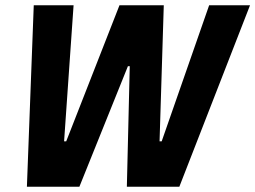

<svg xmlns="http://www.w3.org/2000/svg" viewBox="-20 -708 968 728"><path d="M82 0 108 -688H259L223 -172H231L433 -688H601L585 -172H593L773 -688H928L660 0H461L472 -457H465L281 0Z"/></svg>

Font: Saira SemiCondensed
Style: Bold Italic
Weight: 700
Width: 4
Italic angle: -12°
Designer: Hector Gatti with collaboration of the Omnibus-Type team
Foundry: Omnibus-Type
Version: Version 1.101